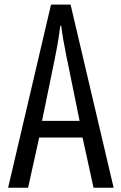

<svg xmlns="http://www.w3.org/2000/svg" viewBox="-20 -810 540 854"><path d="M207 -789.6H293.9L485.4 24.9H396L347.2 -198.2H154.3L105 24.9H16.1ZM334 -272.5 280.3 -536.6 277.8 -546.9Q259.3 -639.2 252 -695.3H248Q240.7 -632.8 227.1 -566.4Q224.6 -553.7 221.2 -536.6L167 -272.5Z"/></svg>

Font: BIZ UDGothic
Style: Regular
Weight: 400
Monospace: yes
Designer: TypeBank Co., Ltd.
Foundry: Morisawa Inc.
Version: Version 1.05